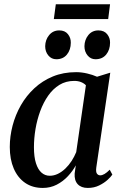

<svg xmlns="http://www.w3.org/2000/svg" viewBox="-20 -892 586 922"><path d="M442.5 -88.5Q439.5 -66.5 445.5 -58.2Q451.5 -50 461.5 -50Q470.5 -50 481.8 -56.5Q493 -63 507 -77L519.5 -53.5Q513 -43.5 496.8 -28.5Q480.5 -13.5 456.2 -1.5Q432 10.5 401.5 10.5Q370 10.5 353.2 -7.5Q336.5 -25.5 338.5 -59L344 -98Q329.5 -71 306.2 -46Q283 -21 252.5 -5.2Q222 10.5 185.5 10.5Q136 10.5 100.5 -14Q65 -38.5 46 -82.8Q27 -127 27 -186Q27 -237.5 40.5 -289Q54 -340.5 80.2 -386.5Q106.5 -432.5 145 -468.2Q183.5 -504 233.8 -524.8Q284 -545.5 345.5 -545.5Q371.5 -545.5 398.2 -539.2Q425 -533 446 -523.5L509.5 -543ZM392.5 -482.5Q383.5 -492 369.2 -497.8Q355 -503.5 336.5 -503.5Q296.5 -503.5 265.5 -484.5Q234.5 -465.5 211.5 -432.8Q188.5 -400 173.2 -358.5Q158 -317 150.5 -272.5Q143 -228 143 -185Q143 -138 152.8 -107.8Q162.5 -77.5 179.5 -62.8Q196.5 -48 219 -48Q239 -48 258 -57.2Q277 -66.5 293.8 -82.5Q310.5 -98.5 323.8 -119Q337 -139.5 346 -161.5ZM250.5 -607.5Q227 -607.5 212 -625.8Q197 -644 197 -670Q197.5 -701 216 -723.5Q234.5 -746 264.5 -746Q292 -746 306.2 -728Q320.5 -710 320 -687Q320 -653 301.5 -630.2Q283 -607.5 250.5 -607.5ZM438.5 -607.5Q415.5 -607.5 400.5 -625.8Q385.5 -644 385.5 -670Q386 -701 404.2 -723.5Q422.5 -746 452.5 -746Q480 -746 494.5 -728Q509 -710 508.5 -687Q508.5 -653 490 -630.2Q471.5 -607.5 438.5 -607.5ZM248 -871.5H508.5L499.5 -800.5H238.5Z"/></svg>

Font: Merriweather 72pt Medium
Style: Italic
Weight: 500
Italic angle: -7.8°
Version: Version 2.101